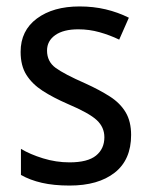

<svg xmlns="http://www.w3.org/2000/svg" viewBox="-20 -566 468 596"><path d="M387 -147Q387 -70 336 -30Q285 10 196 10Q147 10 110 1.5Q73 -7 45 -23V-104Q73 -87 113.5 -74.5Q154 -62 196 -62Q252 -62 278 -83Q304 -104 304 -140Q304 -171 280.5 -193Q257 -215 191 -243Q145 -263 112.5 -284Q80 -305 62 -333.5Q44 -362 44 -405Q44 -471 94.5 -508.5Q145 -546 227 -546Q270 -546 308 -537Q346 -528 380 -511L350 -443Q321 -457 289 -466Q257 -475 223 -475Q177 -475 151.5 -457Q126 -439 126 -409Q126 -375 152.5 -355.5Q179 -336 245 -307Q289 -287 321 -266.5Q353 -246 370 -217.5Q387 -189 387 -147Z"/></svg>

Font: Noto Sans Thai SemCond
Style: Regular
Weight: 400
Width: 4
Designer: Monotype Design Team
Foundry: Monotype Imaging Inc.
Version: Version 2.002; ttfautohint (v1.8.4.7-5d5b)